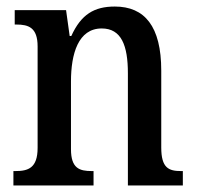

<svg xmlns="http://www.w3.org/2000/svg" viewBox="-20 -567 602 587"><path d="M21 0H266V-44H261C223 -44 197 -52 197 -111V-318C197 -402 219 -480 291 -480C351 -480 371 -428 371 -343V0H539V-44H534C496 -44 473 -53 473 -116V-351C473 -487 422 -547 331 -547C268 -547 228 -523 198 -457H193L182 -536H25V-492H30C67 -492 95 -483 95 -425V-115C95 -53 66 -44 27 -44H21Z"/></svg>

Font: Noto Serif Ethiopic Condensed Medium
Style: Regular
Weight: 500
Width: 3
Designer: Monotype Design Team
Foundry: Monotype Imaging Inc.
Version: Version 2.102